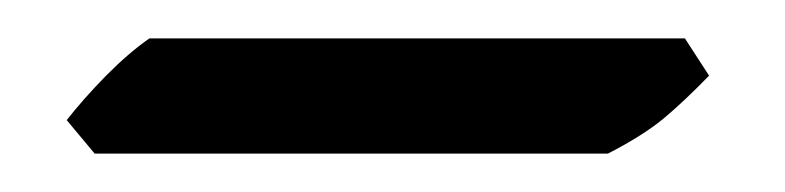

<svg xmlns="http://www.w3.org/2000/svg" viewBox="-20 -280 413 101"><path d="M58.6 -259.8H340.3L353 -240.2Q339.8 -226.6 328.9 -217.5Q317.9 -208.5 299.8 -199.2H29.8L15.1 -216.8Q23.4 -227.5 35.6 -240Q47.9 -252.4 58.6 -259.8Z"/></svg>

Font: Namdhinggo
Style: Regular
Weight: 400
Designer: Victor Gaultney
Foundry: SIL International
Version: Version 3.001